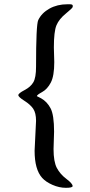

<svg xmlns="http://www.w3.org/2000/svg" viewBox="-20 -731 423 905"><path d="M149.9 -416Q149.9 -614.7 160.2 -636.2Q176.3 -669.9 213.1 -690.4Q250 -710.9 297.4 -710.9H308.6Q322.8 -710.9 322.8 -704.6V-698.7Q322.8 -693.4 290.5 -667.2Q258.3 -641.1 246.1 -611.8Q233.9 -582.5 233.9 -507.3L235.8 -438.5Q235.8 -373 219.5 -341.8Q203.1 -310.5 178.5 -297.1Q153.8 -283.7 153.8 -277.8L173.8 -267.6Q201.7 -252 218.3 -220.7Q234.9 -189.5 234.9 -110.4L232.4 -28.3Q232.4 31.2 248 60.8Q263.7 90.3 293 112.3Q322.3 134.3 322.3 146Q322.3 154.3 290.8 154.3Q259.3 154.3 227.5 140.4Q195.8 126.5 178.7 107.4Q143.1 67.9 143.1 -20.5L149.9 -161.6Q149.9 -198.7 136.5 -218.5Q123 -238.3 94.7 -256.1Q66.4 -273.9 66.4 -282.5Q66.4 -291 95.5 -306.2Q124.5 -321.3 137.2 -343.3Q149.9 -365.2 149.9 -416Z"/></svg>

Font: Averia Serif
Style: Regular
Weight: 500
Version: Version 1.0